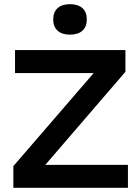

<svg xmlns="http://www.w3.org/2000/svg" viewBox="-20 -900 673 920"><path d="M315 -734Q277 -734 256 -753Q235 -772 235 -807Q235 -842 256 -861Q277 -880 315 -880Q354 -880 375 -861Q396 -842 396 -807Q396 -772 375 -753Q354 -734 315 -734ZM197 -110H593V0H44V-104L429 -550H52V-660H581V-556Z"/></svg>

Font: Elaine Sans SemiBold
Style: Regular
Weight: 600
Designer: Wei Huang
Foundry: Wei Huang
Version: Version 2.001;December 24, 2019;FontCreator 12.0.0.2547 64-b